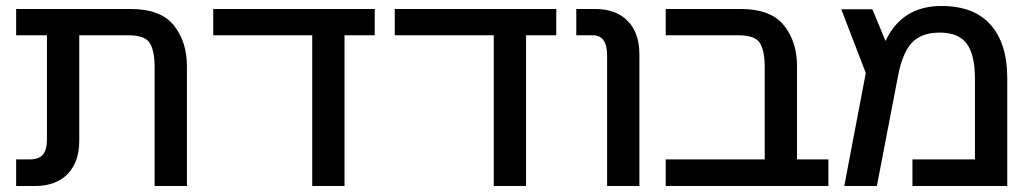

<svg xmlns="http://www.w3.org/2000/svg" viewBox="-20 -622 3421 642"><path d="M605 -401V0H497V-397Q497 -452 481 -478Q465 -504 410 -504H245V-152Q245 -80 206 -40Q167 0 96 0H34V-89H79Q109 -89 123 -104.5Q137 -120 137 -156V-504H34V-592H416Q517 -592 561 -537.5Q605 -483 605 -401Z M1233 -504H1132V0H1024V-504H693V-592H1233Z M1840 -504H1739V0H1631V-504H1300V-592H1840Z M2118 -440V0H2010V-436Q2010 -504 1963 -504H1907V-592H1969Q2040 -592 2079 -552Q2118 -512 2118 -440Z M2645 -401V-89H2750V0H2206V-89H2537V-397Q2537 -452 2521 -478Q2505 -504 2450 -504H2206V-592H2456Q2557 -592 2601 -537.5Q2645 -483 2645 -401Z M2803 0 2875 -378 2793 -591H2897L2941 -485Q2996 -602 3128 -602Q3237 -602 3292.5 -539Q3348 -476 3348 -362V0H3031V-89H3240V-358Q3240 -439 3212.5 -476Q3185 -513 3122 -513Q3062 -513 3030 -480Q2998 -447 2983 -369L2912 0Z"/></svg>

Font: LT Superior Semi-bold
Style: Regular
Weight: 600
Designer: Daniel Lyons
Foundry: LyonsType
Version: Version 1.0